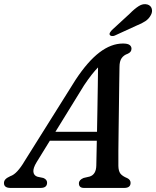

<svg xmlns="http://www.w3.org/2000/svg" viewBox="-46 -924 768 944"><path d="M134 -126.5Q116 -97 118.2 -78.8Q120.5 -60.5 138.5 -55L167 -49Q185.5 -41.5 185.5 -26Q185.5 0 153.5 0H6Q-26.5 0 -26.5 -24Q-26.5 -34.5 -19.5 -42.2Q-12.5 -50 5 -58Q22 -63.5 39.5 -82.5Q57 -101.5 74 -130.5L325.5 -531.5Q385.5 -622.5 443 -666.2Q500.5 -710 558.5 -710Q581.5 -710 591 -703Q600.5 -696 600.5 -684.5Q600.5 -667.5 581.5 -659.5Q562.5 -653 552 -638Q541.5 -623 541.5 -594.5Q541 -563.5 540.2 -513Q539.5 -462.5 538.8 -403.2Q538 -344 537.2 -286Q536.5 -228 536 -181Q535.5 -134 536 -108.5Q536.5 -83 546 -70.5Q555.5 -58 580 -48Q596 -40 596 -25Q596 0 564.5 0H367Q342 0 342 -22.5Q342 -39.5 365 -49L395 -56Q426.5 -66 427.5 -110Q428.5 -153.5 430 -232H199ZM367 -504 226.5 -276H431Q432 -330 433 -387.5Q434 -445 434.8 -498.5Q435.5 -552 436 -592.5Q422.5 -579 405.2 -557.2Q388 -535.5 367 -504ZM591 -856Q615.5 -881 636.5 -894.2Q657.5 -907.5 678.5 -902Q696 -896.5 700.2 -881Q704.5 -865.5 695.5 -849.5Q686 -831.5 668.8 -820Q651.5 -808.5 625 -798L518 -749Q511 -746 504 -746.8Q497 -747.5 494 -752Q491 -757.5 494.8 -763.8Q498.5 -770 504.5 -776.5Z"/></svg>

Font: Fraunces 9pt Soft
Style: Italic
Weight: 400
Italic angle: -16°
Version: Version 1.000;[0bf87f6ff]